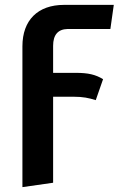

<svg xmlns="http://www.w3.org/2000/svg" viewBox="-20 -549 487 788"><path d="M433 -430 447 -529H243C135 -529 72 -466 72 -359V219L198 201V-152H282C321 -152 344 -147 373 -138L403 -224C372 -243 342 -250 291 -250H198V-361C198 -406 218 -429 257 -430Z"/></svg>

Font: Fira Sans Medium
Style: Regular
Weight: 500
Designer: Carrois Corporate & Edenspiekermann AG
Foundry: Carrois Corporate GbR & Edenspiekermann AG
Version: Version 4.203